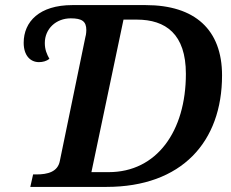

<svg xmlns="http://www.w3.org/2000/svg" viewBox="-20 -734 906 754"><path d="M99 0H398C694 0 852 -177 852 -438C852 -617 746 -714 552 -714H264C135 -714 73 -649 73 -566C73 -515 100 -490 133 -490C148 -490 163 -494 174 -503C164 -521 156 -539 156 -565C156 -621 200 -662 258 -662C302 -662 319 -650 319 -616C319 -603 316 -589 315 -587L215 -102C207 -59 167 -49 123 -49H110ZM339 -58 465 -657H517C631 -657 710 -600 710 -444C710 -218 595 -58 407 -58Z"/></svg>

Font: Noto Serif Semi
Style: Italic
Weight: 600
Italic angle: -12°
Designer: Monotype Design Team
Foundry: Monotype Imaging Inc.
Version: Version 1.901